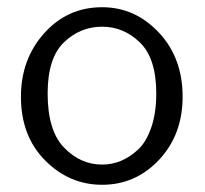

<svg xmlns="http://www.w3.org/2000/svg" viewBox="-20 -504 567 532"><path d="M38 -236Q38 -340 102.5 -412Q167 -484 263 -484Q354 -484 420 -414Q486 -344 486 -236Q486 -131 421 -61.5Q356 8 263 8Q172 8 105 -59.5Q38 -127 38 -236ZM112 -245Q112 -142 157.5 -95Q203 -48 263 -48Q290 -48 314.5 -58Q339 -68 362 -89Q385 -110 399 -150.5Q413 -191 413 -245Q413 -342 368 -386Q323 -430 263 -430Q202 -430 157 -386.5Q112 -343 112 -245Z"/></svg>

Font: Coval
Style: ExtraLight
Weight: 250
Foundry: Context Ltd
Version: Version 001.000